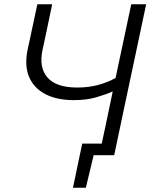

<svg xmlns="http://www.w3.org/2000/svg" viewBox="-20 -733 710 907"><path d="M324.5 154Q330 128.5 335.5 102.8Q341 77 346 51.5Q351.5 25.5 357.2 -1.5Q363 -28.5 368.5 -54.5H460.5Q469.5 -96 478.8 -139.5Q488 -183 498.5 -233.5L512.5 -301Q481 -287 435.2 -273.5Q389.5 -260 328 -260Q249 -260 194.5 -288.2Q140 -316.5 117.2 -370.2Q94.5 -424 111 -501Q113.5 -512 115.5 -521.5Q117.5 -531 120 -542Q130 -590 138.5 -629.2Q147 -668.5 156.5 -713H226.5Q216.5 -663.5 207.2 -620.5Q198 -577.5 187.5 -527.5L181 -498Q163 -414 204.2 -366.8Q245.5 -319.5 345 -319.5Q397.5 -319.5 442 -331.2Q486.5 -343 526 -364.5L549 -473Q563.5 -540.5 575.5 -597.5Q587.5 -654.5 600 -713H670.5Q658 -654.5 646 -597.5Q634 -540.5 619.5 -472.5L569.5 -237Q555.5 -170.5 543.8 -115.2Q532 -60 519.5 0H422.5L385.5 154Z"/></svg>

Font: Commissioner Light
Style: Italic
Weight: 300
Italic angle: -12°
Designer: Kostas Bartsokas
Foundry: Kostas Bartsokas
Version: Version 1.000; ttfautohint (v1.8.3)